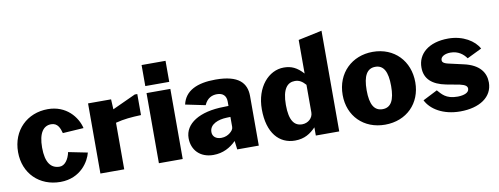

<svg xmlns="http://www.w3.org/2000/svg" viewBox="-63 -1090 3715 1429"><g transform="rotate(-10 1794.5 -375.5)"><path d="M298 -540C142 -540 25 -428 25 -263C25 -101 140 10 298 10C453 10 521 -108 536 -170L392 -199C380 -143 350 -103 312 -103C247 -103 207 -150 207 -265C207 -376 245 -425 303 -425C354 -425 368 -381 378 -345L536 -355C516 -441 437 -540 298 -540Z M601 0H781V-352C846 -369 900 -373 974 -376V-535H955L779 -454L775 -530H601Z M1223 -530H1043V0H1223ZM1224 -742H1043V-583H1224Z M1627 -65 1635 0H1798V-374C1798 -473 1741 -540 1565 -540C1426 -540 1333 -497 1311 -396L1461 -365C1483 -416 1521 -431 1557 -431C1603 -431 1627 -406 1627 -363V-330L1592 -329C1406 -327 1293 -254 1293 -145C1293 -56 1353 10 1454 10C1527 10 1583 -21 1627 -65ZM1597 -246 1627 -247V-171C1627 -154 1615 -140 1600 -128C1585 -116 1563 -105 1534 -105C1493 -105 1468 -127 1468 -160C1468 -221 1537 -244 1597 -246Z M2229 -62V0H2406V-761L2227 -723V-469C2180 -521 2138 -540 2081 -540C1967 -540 1867 -430 1867 -262C1867 -82 1952 10 2071 10C2144 10 2189 -21 2229 -62ZM2226 -384V-175C2226 -134 2190 -100 2144 -100C2086 -100 2049 -143 2049 -263C2049 -384 2089 -427 2145 -427C2179 -427 2201 -412 2226 -384Z M2752 10C2915 10 3027 -104 3027 -262C3027 -423 2917 -540 2753 -540C2597 -540 2478 -429 2478 -262C2478 -103 2590 10 2752 10ZM2753 -107C2691 -107 2660 -157 2660 -266C2660 -375 2691 -427 2753 -427C2816 -427 2845 -375 2845 -266C2845 -158 2816 -107 2753 -107Z M3442 -370 3553 -424C3521 -485 3436 -540 3324 -540C3175 -540 3090 -464 3091 -361C3091 -275 3148 -226 3249 -206L3351 -187C3395 -177 3406 -164 3406 -147C3406 -117 3369 -103 3321 -102C3229 -101 3202 -145 3174 -175L3064 -119C3099 -48 3190 10 3320 10C3465 10 3566 -55 3566 -166C3566 -240 3523 -305 3405 -331L3295 -356C3254 -365 3248 -378 3248 -390C3248 -417 3281 -434 3323 -434C3381 -434 3419 -403 3442 -370Z"/></g></svg>

Font: Bisquit Text
Style: Bold
Weight: 800
Version: Version 1.004;Glyphs 3.2.3 (3260)